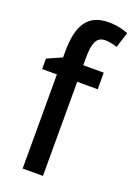

<svg xmlns="http://www.w3.org/2000/svg" viewBox="-147 -822 615 880"><g transform="rotate(20 160.5 -382.5)"><path d="M282 -459V-540H182V-573C182 -653 198 -682 239 -682C258 -682 278 -677 297 -671L321 -747C289 -759 261 -765 226 -765C124 -765 83 -700 83 -569V-542L11 -510V-459H83V0H182V-459Z"/></g></svg>

Font: Noto Sans Khmer UI Condensed Medium
Style: Regular
Weight: 500
Width: 3
Designer: Danh Hong and the Monotype Design Team
Foundry: Monotype Imaging Inc.
Version: Version 2.002